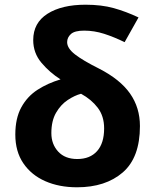

<svg xmlns="http://www.w3.org/2000/svg" viewBox="-20 -785 659 815"><path d="M343 -765Q411 -765 463 -750.5Q515 -736 568 -711L509 -606Q464 -628 422 -641.5Q380 -655 337 -655Q297 -655 281 -640.5Q265 -626 265 -606Q265 -580 298.5 -554Q332 -528 400 -494Q490 -448 532 -388Q574 -328 574 -250Q574 -116 501 -53Q428 10 307 10Q231 10 172 -16Q113 -42 79 -92Q45 -142 45 -214Q45 -283 70.5 -329.5Q96 -376 139.5 -404Q183 -432 237 -448Q191 -477 156 -518.5Q121 -560 121 -615Q121 -688 181.5 -726.5Q242 -765 343 -765ZM324 -387Q297 -380 267.5 -360.5Q238 -341 218 -306.5Q198 -272 198 -220Q198 -173 227 -141.5Q256 -110 308 -110Q362 -110 392 -143.5Q422 -177 422 -240Q422 -292 395 -327.5Q368 -363 324 -387Z"/></svg>

Font: BC Sans
Style: Bold
Weight: 700
Designer: Monotype Design Team
Province of B.C.
Foundry: Monotype Imaging Inc.
Version: Version 2.000;GOOG;noto-source:20170915:90ef993387c0